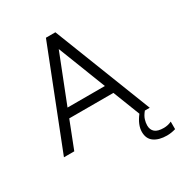

<svg xmlns="http://www.w3.org/2000/svg" viewBox="-196 -797 1058 1126"><g transform="rotate(-30 333.5 -234.0)"><path d="M531 0 460 -182H161L90 0H20L279 -660H343L601 0ZM184 -242H437L311 -565ZM608 192Q555 192 522.5 169.5Q490 147 490 100Q490 53 531 0H568Q549 23 542.5 43.5Q536 64 536 83Q536 112 554.5 128Q573 144 614 144Q642 144 667 132V183Q637 192 608 192Z"/></g></svg>

Font: Lil Grotesk
Style: Regular
Weight: 400
Designer: Bastien Sozeau
Foundry: NBR — Bastien Sozeau
Version: Version 4.002; ttfautohint (v1.8.4.7-5d5b)